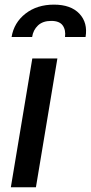

<svg xmlns="http://www.w3.org/2000/svg" viewBox="-20 -793 384 813"><path d="M25.9 0 116.8 -545.5H223L132.1 0ZM29.1 -636.4Q39.1 -697.1 87.9 -735.3Q136.7 -773.4 208.5 -773.4Q279.8 -773.4 316.1 -735.1Q352.3 -696.7 342.3 -636.4H255.3Q259.2 -666.2 245.4 -685.4Q231.5 -704.5 197.1 -704.5Q161.2 -704.5 140.8 -685.2Q120.4 -665.8 116.1 -636.4Z"/></svg>

Font: Karasuma Gothic
Style: Medium Italic
Weight: 500
Italic angle: 9.39998°
Designer: Rasmus Andersson / Ryoko Nishizuka
Foundry: Genbu
Version: Version 1.00